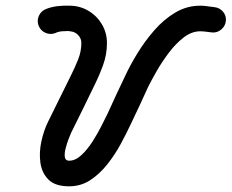

<svg xmlns="http://www.w3.org/2000/svg" viewBox="-20 -610 814 675"><path d="M116 -519Q109 -537 116.5 -554Q124 -571 141 -578Q161 -586 183 -588.5Q205 -591 226 -590Q226 -590 225 -590Q224 -590 224 -590Q260 -590 290 -572.5Q320 -555 338 -525Q356 -495 356 -459Q356 -418 342 -380Q328 -342 310 -306Q290 -265 270 -224Q250 -183 230 -143Q227 -137 221 -121Q215 -105 210.5 -87.5Q206 -70 208 -57.5Q210 -45 223 -45Q245 -45 266 -64.5Q287 -84 305 -112Q323 -140 336.5 -167Q350 -194 358 -210Q373 -243 388.5 -276.5Q404 -310 420 -343Q437 -380 463 -422.5Q489 -465 522.5 -503.5Q556 -542 596.5 -566Q637 -590 684 -590Q697 -590 709 -588Q721 -586 733 -585Q733 -585 733 -585Q733 -585 733 -585Q752 -583 764 -569Q776 -555 774 -536Q772 -518 757.5 -506Q743 -494 725 -496Q715 -497 704.5 -498.5Q694 -500 684 -500Q654 -500 626 -478.5Q598 -457 573.5 -424.5Q549 -392 530.5 -359.5Q512 -327 501 -305Q486 -272 470.5 -238.5Q455 -205 439 -172Q424 -140 404 -103Q384 -66 357 -32Q330 2 297 23.5Q264 45 223 45Q174 45 150.5 21.5Q127 -2 122 -38Q117 -74 125.5 -113Q134 -152 149 -182Q169 -223 189.5 -264Q210 -305 230 -346Q243 -372 254.5 -400.5Q266 -429 266 -459Q266 -476 253.5 -488Q241 -500 224 -500Q224 -500 223 -501Q222 -501 222 -501Q211 -501 198 -500Q185 -499 175 -494Q157 -487 140 -494.5Q123 -502 116 -519Z"/></svg>

Font: FRB American Cursive Black
Style: Bold Italic
Weight: 900
Italic angle: -25°
Version: Version 2.0;Modular Font Editor K font №1